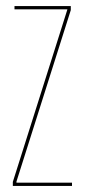

<svg xmlns="http://www.w3.org/2000/svg" viewBox="-20 -616 290 636"><path d="M22.5 0H218.5V-11H34.5V-14.5L214.5 -582.5V-596H28V-585H203V-584L22.5 -13.5Z"/></svg>

Font: Anybody Thin Condensed
Style: Regular
Weight: 100
Width: 3
Version: Version 1.113;gftools[0.9.25]